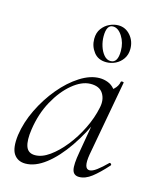

<svg xmlns="http://www.w3.org/2000/svg" viewBox="-100 -695 631 777"><g transform="rotate(15 216.0 -306.0)"><path d="M80 13Q48 13 31.5 -11Q15 -35 22 -91Q30 -146 56.5 -200.5Q83 -255 120.5 -300Q158 -345 200.5 -372Q243 -399 282 -399Q300 -399 317 -392.5Q334 -386 346 -371Q358 -356 360 -332L322 -357Q333 -359 349 -373.5Q365 -388 368 -407Q370 -410 375.5 -409Q381 -408 380 -406L322 -89Q312 -28 338 -28Q350 -28 368 -41.5Q386 -55 408 -77Q411 -80 415 -76Q419 -72 416 -69Q383 -32 356.5 -11.5Q330 9 304 9Q281 9 275.5 -12.5Q270 -34 280 -89L304 -229L320 -246Q289 -172 248.5 -113Q208 -54 164.5 -20.5Q121 13 80 13ZM109 -30Q138 -30 169.5 -52.5Q201 -75 230.5 -112Q260 -149 282 -194Q304 -239 313 -283Q321 -318 305.5 -343Q290 -368 251 -367Q215 -366 176.5 -334Q138 -302 108.5 -248.5Q79 -195 69 -127Q62 -80 71 -55Q80 -30 109 -30ZM290 -468Q256 -468 237.5 -492Q219 -516 219 -547Q219 -573 232 -590.5Q245 -608 263.5 -616.5Q282 -625 300 -625Q330 -625 350.5 -601.5Q371 -578 371 -545Q371 -521 359 -503.5Q347 -486 328.5 -477Q310 -468 290 -468ZM306 -477Q336 -477 336 -527Q336 -562 319 -588.5Q302 -615 280 -615Q253 -615 253 -567Q253 -546 259.5 -525.5Q266 -505 278 -491Q290 -477 306 -477Z"/></g></svg>

Font: Cormorant Light Light
Style: Italic
Weight: 300
Italic angle: -10°
Version: Version 4.000